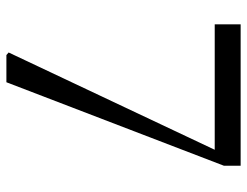

<svg xmlns="http://www.w3.org/2000/svg" viewBox="-106 -666 772 600"><g transform="rotate(90 280.0 -366.0)"><path d="M152 0H237L498 -680V-732H56V-651H448L144 -7Z"/></g></svg>

Font: Noto Serif TC Medium
Style: Regular
Weight: 500
Designer: Ryoko NISHIZUKA 西塚涼子 (kana & ideographs); Frank Grießhammer (Latin, Greek & Cyrillic); Wenlong ZHANG 张文龙 (bopomofo); San
Foundry: Adobe
Version: Version 2.001;hotconv 1.1.0;makeotfexe 2.6.0